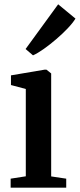

<svg xmlns="http://www.w3.org/2000/svg" viewBox="-20 -873 371 893"><path d="M29.5 0V-42L100 -53V-459L31 -477.5V-522.5L187.5 -549H196L218 -531.5V-52.5L288 -42V0ZM133 -616 99 -645 250.5 -853 331 -786.5Q318.5 -766 294.5 -740.8Q270.5 -715.5 241.2 -690.5Q212 -665.5 183.8 -645.5Q155.5 -625.5 134.5 -616Z"/></svg>

Font: Merriweather 60pt SemiBold
Style: Regular
Weight: 600
Version: Version 2.100